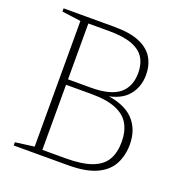

<svg xmlns="http://www.w3.org/2000/svg" viewBox="-124 -790 851 898"><g transform="rotate(20 301.5 -341.0)"><path d="M159.5 -655.5 156 -682.5H293Q373 -682.5 420.5 -661.8Q468 -641 489 -604.8Q510 -568.5 510 -521.5Q510 -461.5 474.5 -418.8Q439 -376 360 -364.5L359.5 -371Q457.5 -361 503.8 -313.5Q550 -266 550 -189.5Q550 -135 527.5 -92Q505 -49 452.5 -24.5Q400 0 310 0H156.5L157.5 -26.5H287.5Q371.5 -26.5 420 -44.8Q468.5 -63 489.2 -99Q510 -135 510 -188Q510 -239 489.8 -275.5Q469.5 -312 423.2 -331.2Q377 -350.5 298.5 -350.5H157.5L159.5 -377.5H288Q384.5 -377.5 428.5 -413.2Q472.5 -449 472.5 -518Q472.5 -562 453.2 -592.8Q434 -623.5 391 -639.5Q348 -655.5 276.5 -655.5ZM41 0V-16L135 -28.5V-654L41 -666.5V-682.5H174V0Z"/></g></svg>

Font: Newsreader ExtraLight
Style: Regular
Weight: 250
Designer: Hugues Gentile
Foundry: Production Type
Version: Version 1.003